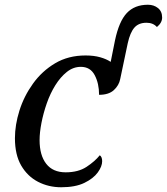

<svg xmlns="http://www.w3.org/2000/svg" viewBox="-20 -780 704 810"><path d="M238 10Q185 10 140.5 -13Q96 -36 69.5 -81.5Q43 -127 43 -197Q43 -253 62 -313.5Q81 -374 119 -427Q157 -480 212.5 -513Q268 -546 341 -546Q376 -546 402.5 -538.5Q429 -531 447 -519L465 -609Q482 -690 515 -725Q548 -760 604 -760Q629 -760 646.5 -746Q664 -732 664 -706Q664 -684 642 -666Q626 -684 598 -684Q565 -684 547 -663.5Q529 -643 519 -598L487 -446Q482 -420 460.5 -400Q439 -380 398 -380Q398 -428 379.5 -463Q361 -498 321 -498Q289 -498 262 -476.5Q235 -455 213.5 -420.5Q192 -386 177.5 -344.5Q163 -303 155 -262Q147 -221 147 -189Q147 -125 175 -89Q203 -53 257 -53Q310 -53 345 -76Q380 -99 401 -125Q411 -118 411 -100Q411 -78 392.5 -52.5Q374 -27 336 -8.5Q298 10 238 10Z"/></svg>

Font: NotoSerif-Italic
Style: Regular
Weight: 400
Italic angle: -12°
Designer: Monotype Design Team
Foundry: Monotype Imaging Inc.
Version: Version 2.007; ttfautohint (v1.8) -l 8 -r 50 -G 200 -x 14 -D